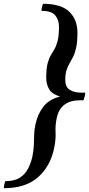

<svg xmlns="http://www.w3.org/2000/svg" viewBox="-84 -822 468 1009"><path d="M142 -802Q237 -802 280 -760.5Q323 -719 323 -650Q323 -602 316.5 -572.5Q310 -543 300.5 -524Q291 -505 281.5 -489Q272 -473 265.5 -453Q259 -433 259 -401Q259 -365 282.5 -350Q306 -335 346 -335H364Q364 -328 361 -315.5Q358 -303 355 -295H337Q233 -295 214 -201Q206 -165 208 -126.5Q210 -88 200 -41Q180 53 115 110Q50 167 -64 167Q-64 159 -61.5 148Q-59 137 -56 130Q-8 130 20 112Q48 94 63 65Q78 36 86 2Q93 -34 94 -61Q95 -88 95.5 -113.5Q96 -139 102 -167Q114 -223 144 -261.5Q174 -300 232 -315Q191 -326 175 -352Q159 -378 159 -412Q159 -461 166 -488Q173 -515 183 -531.5Q193 -548 202.5 -564.5Q212 -581 219 -607.5Q226 -634 226 -682Q226 -717 206.5 -741Q187 -765 134 -765Q134 -773 136.5 -784Q139 -795 142 -802Z"/></svg>

Font: Poltawski Nowy Medium
Style: Italic
Weight: 500
Italic angle: -12°
Version: Version 1.001;gftools[0.9.25]